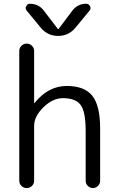

<svg xmlns="http://www.w3.org/2000/svg" viewBox="-20 -999 609 997"><path d="M500 -60.5Q500 -44.9 488.8 -33.7Q477.5 -22.5 462.4 -22.5Q447.3 -22.5 436 -33.7Q424.8 -44.9 424.8 -60.5V-319.3Q424.8 -419.9 398.4 -454.6Q372.1 -489.3 306.6 -489.3Q253.9 -489.3 205.6 -441.9Q157.2 -394.5 157.2 -345.7V-60.5Q157.2 -44.9 146 -33.7Q134.8 -22.5 118.7 -22.5Q102.5 -22.5 91.3 -33.7Q80.1 -44.9 80.1 -60.5V-734.4Q80.1 -750 91.3 -761.2Q102.5 -772.5 118.7 -772.5Q134.8 -772.5 146 -761.2Q157.2 -750 157.2 -734.4V-464.8Q157.2 -463.9 158.2 -463.9Q159.2 -463.9 160.2 -464.8Q230.5 -552.7 327.1 -552.7Q418 -552.7 459 -502Q500 -451.2 500 -332ZM284.2 -848.6 355.5 -943.4Q382.8 -979.5 427.7 -979.5Q441.4 -979.5 447.3 -966.8Q450.2 -961.9 450.2 -957Q450.2 -950.2 445.3 -944.3L372.1 -855.5Q336.9 -812.5 281.7 -812.5Q226.6 -812.5 191.4 -855.5L118.2 -944.3Q113.3 -950.2 113.3 -958Q113.3 -961.9 116.2 -966.8Q122.1 -979.5 134.8 -979.5Q180.7 -979.5 208 -943.4L280.3 -848.6Q281.2 -847.7 282.2 -847.7Q283.2 -847.7 284.2 -848.6Z"/></svg>

Font: Gen Jyuu Gothic P Normal
Style: Regular
Weight: 300
Designer: [Source Han Sans]
Ryoko NISHIZUKA  (kana & ideographs); Paul D. Hunt (Latin, Greek & Cyrillic); Wenlong ZHANG  (bopomofo
Version: Version 1.002.20150607